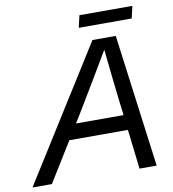

<svg xmlns="http://www.w3.org/2000/svg" viewBox="-150 -933 916 1014"><g transform="rotate(-10 308.5 -426.5)"><path d="M177 -212 46 0H-58L389 -712H514L608 0H516L491 -212ZM474 -358Q458 -492 442 -648H440Q360 -512 267 -358L227 -293H482ZM329 -788 344 -853H628L613 -788Z"/></g></svg>

Font: CST
Style: Italic
Weight: 400
Italic angle: -14°
Version: Version 1.00